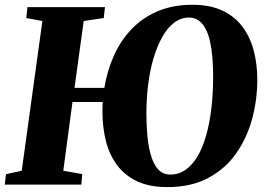

<svg xmlns="http://www.w3.org/2000/svg" viewBox="-22 -773 1115 804"><path d="M678.5 10.5Q603.5 10.5 551.5 -14.2Q499.5 -39 467.5 -82.5Q435.5 -126 421.2 -183.5Q407 -241 407 -305.5Q407 -319.5 407.2 -329Q407.5 -338.5 408.5 -346H281.5L243 -58L322.5 -44L318.5 0H-2L3 -43.5L69 -58L155.5 -685L88 -697.5L93 -743H417.5L412.5 -697.5L328.5 -685L290 -405H415Q426.5 -476 454.5 -539Q482.5 -602 528 -650Q573.5 -698 637.2 -725.5Q701 -753 783.5 -753Q860 -753 912.2 -727.2Q964.5 -701.5 996 -657.5Q1027.5 -613.5 1041.5 -557.2Q1055.5 -501 1055.5 -440Q1055.5 -355.5 1033.8 -275.2Q1012 -195 966.8 -130.5Q921.5 -66 850 -27.8Q778.5 10.5 678.5 10.5ZM692 -42Q726 -42 754 -61.2Q782 -80.5 803.8 -116Q825.5 -151.5 840.2 -202.2Q855 -253 862.8 -316.2Q870.5 -379.5 870.5 -453.5Q870.5 -494 867.5 -530.8Q864.5 -567.5 857.8 -598.2Q851 -629 839.2 -651.8Q827.5 -674.5 810.2 -687Q793 -699.5 769.5 -699.5Q735.5 -699.5 707.5 -678.2Q679.5 -657 658 -619Q636.5 -581 621.2 -530.2Q606 -479.5 598.5 -419.8Q591 -360 591 -296.5Q591 -253 594.8 -208.2Q598.5 -163.5 609 -125.8Q619.5 -88 639.2 -65Q659 -42 692 -42Z"/></svg>

Font: Merriweather 48pt Black
Style: Italic
Weight: 900
Italic angle: -7.8°
Version: Version 2.101